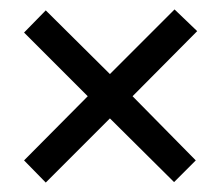

<svg xmlns="http://www.w3.org/2000/svg" viewBox="-20 -557 469 407"><path d="M350 -537 398 -491 261 -353 395 -217 349 -171 213 -306 77 -170 31 -217 166 -353 31 -488 77 -535 213 -400Z"/></svg>

Font: Noto Sans Tamil ExtraCondensed
Style: Regular
Weight: 400
Width: 2
Designer: Jelle Bosma - Monotype Design Team
Foundry: Monotype Imaging Inc.
Version: Version 2.004